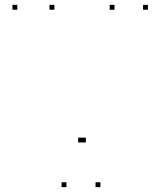

<svg xmlns="http://www.w3.org/2000/svg" viewBox="-20 -760 660 790"><path d="M253.4 10V-10H233.4V10ZM393.1 10V-10H373.1V10ZM588.6 -720V-740H568.6V-720ZM451.2 -720V-740H431.2V-720ZM333.2 -173.7V-193.7H313.2V-173.7ZM321.7 -173.7V-193.7H301.7V-173.7ZM203.6 -720V-740H183.6V-720ZM51.2 -720V-740H31.2V-720Z"/></svg>

Font: Monaspace Argon Dots Var
Style: Regular
Weight: 400
Designer: Riley Cran and the Lettermatic Team
Version: Version 1.100 (Monaspace Argon Dots)